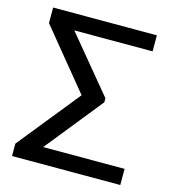

<svg xmlns="http://www.w3.org/2000/svg" viewBox="-107 -799 794 886"><g transform="rotate(15 290.5 -355.5)"><path d="M31.7 0H548.8V-77.1H145.5L150.9 -65.9L378.9 -349.6V-369.1L149.9 -645.5L144.5 -634.3H533.2V-710.9H37.6V-636.7L278.3 -342.8V-365.2L31.7 -59.1Z"/></g></svg>

Font: Roboto Flex
Style: wght 400 wdth 100 opsz 14.0 GRAD 0.00 slnt 0.00 XTRA 468 XOPQ 96 YOPQ 79 YTLC 514 YTUC 712 YTAS 750 YTDE -203.00 YTFI 738
Weight: 400
Designer: Berlow after Robertson
Foundry: Google
Version: Version 3.100